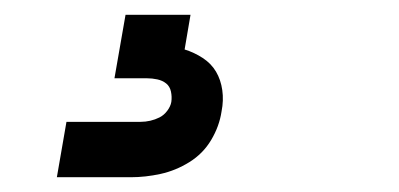

<svg xmlns="http://www.w3.org/2000/svg" viewBox="-20 -20 540 260"><path d="M57 220 70 145H170Q177 145 183.5 143.5Q190 142 196 139Q202 136 206.5 130Q211 124 212 118Q213 111 211.5 104Q210 97 205 93Q200 89 193 87.5Q186 86 179 86H135L150 0H238L230 47Q243 51 254.5 58.5Q266 66 272.5 77Q279 88 281 102Q283 116 280 131Q277 151 266 169.5Q255 188 236.5 199.5Q218 211 197.5 215.5Q177 220 157 220Z"/></svg>

Font: Iosevka SS18
Style: Bold Italic
Weight: 700
Italic angle: -9°
Monospace: yes
Designer: Belleve Invis
Foundry: Belleve Invis
Version: Version 25.1.1; ttfautohint (v1.8.4)